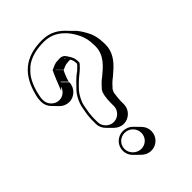

<svg xmlns="http://www.w3.org/2000/svg" viewBox="-268 -877 1149 1149"><g transform="rotate(-45 307.0 -302.5)"><path d="M217 -509V-514L252 -479C253 -484 255 -491 258 -500C264 -515 270 -532 277 -546L280 -549L245 -584C246 -584 246 -584 246 -585L281 -550C295 -556 309 -565 330 -565C336 -566 342 -566 347 -566C349 -566 351 -565 352 -565C356 -558 360 -550 362 -539C362 -536 362 -532 363 -529V-521C361 -517 359 -513 355 -510L347 -502C342 -497 336 -492 331 -487C299 -466 276 -438 249 -411C231 -392 217 -366 207 -339C199 -317 197 -289 191 -262L189 -238C188 -230 188 -222 188 -213V-185C188 -163 198 -142 213 -127L248 -92C263 -77 284 -67 307 -67C352 -67 390 -105 390 -150V-178C390 -182 390 -186 391 -191C391 -205 393 -215 395 -229C395 -243 401 -253 406 -262C420 -278 441 -300 459 -312C471 -322 480 -331 492 -341C527 -373 565 -416 565 -481C565 -488 565 -495 564 -502C564 -532 557 -560 548 -583C535 -611 519 -638 500 -661L465 -696C430 -735 386 -768 313 -768C162 -768 91 -690 59 -571C58 -566 57 -563 56 -560C52 -547 50 -533 50 -518V-509C50 -486 60 -465 75 -450L110 -414C125 -399 146 -390 169 -390C214 -390 252 -429 252 -474ZM188 42C188 65 197 86 213 102L249 137C265 153 286 163 310 163C356 163 393 126 393 80C393 56 384 36 368 20L333 -16C317 -32 296 -41 272 -41C226 -41 188 -4 188 42ZM340 -585 328 -597C332 -597 338 -588 340 -585ZM203 42C203 4 234 -26 272 -26C311 -26 343 6 343 45C343 83 313 113 275 113C236 113 203 80 203 42ZM515 -516C515 -440 458 -395 415 -359C394 -345 375 -324 360 -307C345 -290 340 -245 340 -213V-185C340 -148 309 -117 272 -117C235 -117 203 -149 203 -185V-213C203 -221 203 -229 204 -237L206 -260C212 -288 214 -315 221 -334C231 -359 245 -384 260 -401C271 -412 291 -434 299 -440C319 -459 339 -472 358 -491L365 -499C376 -508 374 -510 378 -516V-530C377 -533 377 -536 377 -539V-540C374 -560 365 -573 358 -584C351 -596 343 -607 334 -611C326 -615 322 -616 312 -616C307 -616 299 -615 294 -615C269 -615 252 -604 240 -599L231 -595V-591L230 -590C222 -574 215 -556 208 -540L181 -472L199 -490C190 -461 164 -440 134 -440C97 -440 65 -472 65 -509V-518C65 -536 72 -554 74 -568C87 -618 108 -663 140 -692C175 -731 236 -753 313 -753C380 -753 421 -723 454 -686C473 -664 487 -639 499 -612C508 -590 514 -564 514 -537V-536C515 -530 515 -523 515 -516Z"/></g></svg>

Font: Blanket
Style: Poster
Weight: 900
Foundry: Cannot Into Space Fonts
Version: Version 0.9